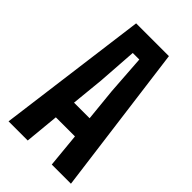

<svg xmlns="http://www.w3.org/2000/svg" viewBox="-241 -882 963 963"><g transform="rotate(45 241.0 -400.0)"><path d="M20 0 125 -800H357.5L462.5 0H326.5L309 -182H173.5L156 0ZM186 -298.5H296.5L279 -473.5L264.5 -683H218L203.5 -473.5Z"/></g></svg>

Font: Big Shoulders Text Thin ExtraBold
Style: Regular
Weight: 800
Version: Version 2.002